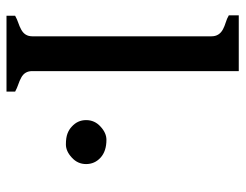

<svg xmlns="http://www.w3.org/2000/svg" viewBox="-100 -636 737 576"><g transform="rotate(90 268.0 -348.5)"><path d="M193.8 -696.8V-77.1Q193.8 -54.2 213.9 -43.9Q222.7 -39.1 233.6 -35.4Q244.6 -31.7 255.4 -25.9V0H27.8V-25.9Q38.1 -31.7 49.1 -35.4Q60.1 -39.1 68.8 -43.9Q89.4 -54.7 89.4 -77.1V-615.2Q89.4 -638.2 68.4 -649.4Q59.1 -654.3 47.9 -657.7Q36.6 -661.1 26.4 -667V-696.8ZM472.7 -238.8Q472.7 -213.4 453.1 -195.8Q434.1 -178.2 413.8 -178.2Q393.6 -178.2 381.3 -182.9Q369.1 -187.5 360.4 -195.8Q340.8 -213.4 340.8 -238.8Q340.8 -264.6 360.4 -282.2Q379.4 -299.8 399.9 -299.8Q434.1 -299.8 453.4 -282.2Q472.7 -264.6 472.7 -238.8Z"/></g></svg>

Font: Stardos Stencil
Style: Regular
Weight: 400
Version: Version 1.000